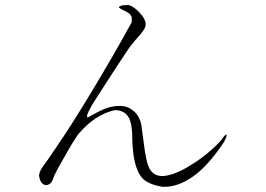

<svg xmlns="http://www.w3.org/2000/svg" viewBox="-20 -757 1040 751"><path d="M484.4 -737.3 460 -736.3Q443.4 -732.4 445.3 -727.5Q447.3 -724.6 460.9 -717.8Q475.6 -710.9 481.4 -707Q492.2 -699.2 495.1 -690.4V-669.9Q432.6 -554.7 335 -392.6Q247.1 -248 210.9 -197.3Q201.2 -181.6 188.5 -164.1Q181.6 -153.3 168 -133.8Q148.4 -107.4 142.6 -97.7Q132.8 -80.1 132.8 -70.3Q137.7 -35.2 159.2 -33.2Q181.6 -32.2 191.4 -68.4Q204.1 -95.7 230.5 -140.6Q264.6 -202.1 287.1 -233.4Q321.3 -272.5 355.5 -294.9Q391.6 -318.4 429.7 -326.2Q468.8 -326.2 485.4 -293.9Q495.1 -272.5 497.1 -234.4Q497.1 -111.3 532.2 -65.4Q554.7 -36.1 616.2 -26.4Q684.6 -23.4 754.9 -82Q806.6 -126 856.4 -202.1Q870.1 -228.5 865.2 -230.5Q861.3 -232.4 844.7 -208Q793 -152.3 729.5 -113.3Q664.1 -71.3 617.2 -68.4Q577.1 -67.4 561.5 -104.5Q550.8 -127.9 542 -200.2L532.2 -272.5Q522.5 -309.6 497.1 -327.1Q476.6 -342.8 449.2 -342.8Q419.9 -342.8 390.6 -332Q374 -325.2 346.7 -310.5L328.1 -299.8Q307.6 -290 340.8 -347.7Q363.3 -383.8 445.3 -509.8L486.3 -571.3L509.8 -600.6Q530.3 -623 537.1 -632.8Q549.8 -649.4 549.8 -660.2Q549.8 -683.6 525.4 -708Q505.9 -729.5 484.4 -737.3Z"/></svg>

Font: BatangChe
Style: Regular
Weight: 400
Monospace: yes
Version: Version 2.21